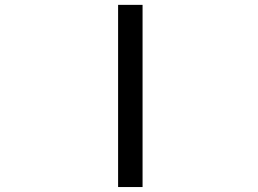

<svg xmlns="http://www.w3.org/2000/svg" viewBox="-20 -752 1040 774"><path d="M456.1 2V-732.4H554.7V2Z"/></svg>

Font: Gen Shin Gothic Monospace Regular
Style: Regular
Weight: 400
Designer: [Source Han Sans]
Ryoko NISHIZUKA  (kana & ideographs); Paul D. Hunt (Latin, Greek & Cyrillic); Wenlong ZHANG  (bopomofo
Version: Version 1.002.20150607